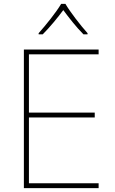

<svg xmlns="http://www.w3.org/2000/svg" viewBox="-20 -969 590 989"><path d="M317 -949H295C271 -908 216 -839 179 -798V-792H200C237 -829 278 -879 306 -917C334 -879 373 -829 410 -792H431V-798C394 -839 341 -908 317 -949ZM488 0V-25H129V-364H468V-389H129V-689H488V-714H103V0Z"/></svg>

Font: Noto Sans Canadian Aboriginal Thin
Style: Regular
Weight: 100
Designer: Monotype Design Team, Typotheque's Kevin King
Foundry: Monotype Imaging Inc.
Version: Version 2.004